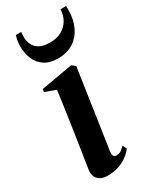

<svg xmlns="http://www.w3.org/2000/svg" viewBox="-199 -818 720 885"><g transform="rotate(-30 160.5 -375.0)"><path d="M96 11.5Q78.5 11.5 62.8 5Q47 -1.5 38.5 -17Q30 -32.5 33.5 -58Q34.5 -65 38.8 -91.8Q43 -118.5 49.2 -159.2Q55.5 -200 62.8 -248.8Q70 -297.5 77.5 -349.2Q85 -401 91.5 -449L34 -469.5L36 -484.5L204 -514L223 -499L161 -80.5Q158.5 -61.5 164.2 -55.2Q170 -49 178.5 -49Q189.5 -49 199.5 -54.2Q209.5 -59.5 223.5 -74.5L234.5 -53Q221.5 -36 201.8 -21.2Q182 -6.5 155.5 2.5Q129 11.5 96 11.5ZM168.5 -571Q126 -571 98.5 -589Q71 -607 57.8 -637.2Q44.5 -667.5 44.5 -704Q44.5 -726.5 47.2 -739.2Q50 -752 53 -762H82Q81.5 -759 80.8 -753.8Q80 -748.5 80 -738Q80 -714 89 -694.8Q98 -675.5 118.5 -664.2Q139 -653 173.5 -653Q209.5 -653 235.5 -667.5Q261.5 -682 275.8 -706.8Q290 -731.5 290.5 -762H320.5Q320.5 -757.5 320.8 -753.5Q321 -749.5 321 -741.5Q321 -692.5 303.2 -654Q285.5 -615.5 251.5 -593.2Q217.5 -571 168.5 -571Z"/></g></svg>

Font: Merriweather 144pt SemiBold
Style: Italic
Weight: 600
Italic angle: -7.8°
Version: Version 2.101